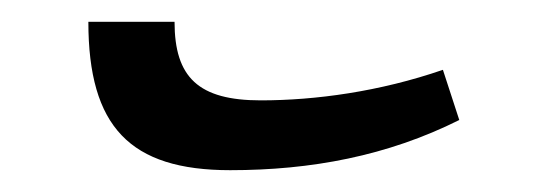

<svg xmlns="http://www.w3.org/2000/svg" viewBox="-20 -358 496 176"><path d="M191 -202C265 -202 335 -215 401 -248L386 -294C328 -274 269 -266 219 -266C162 -266 140 -287 140 -338H61C61 -242 99 -202 191 -202Z"/></svg>

Font: Noto Serif Armenian
Style: Regular
Weight: 400
Designer: Monotype Design Team
Foundry: Monotype Imaging Inc.
Version: Version 1.901